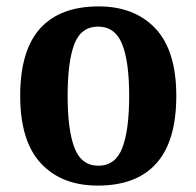

<svg xmlns="http://www.w3.org/2000/svg" viewBox="-20 -569 613 599"><path d="M285 10Q172 10 107.5 -59.5Q43 -129 43 -270Q43 -411 105 -480Q167 -549 288 -549Q400 -549 465 -480Q530 -411 530 -270Q530 -129 468 -59.5Q406 10 285 10ZM287 -52Q340 -52 361.5 -107.5Q383 -163 383 -270Q383 -377 361 -431.5Q339 -486 286 -486Q233 -486 212 -431.5Q191 -377 191 -270Q191 -163 212.5 -107.5Q234 -52 287 -52Z"/></svg>

Font: Noto Serif Lao SemiCondensed
Style: Bold
Weight: 700
Width: 4
Designer: Monotype Design Team
Foundry: Monotype Imaging Inc.
Version: Version 2.003; ttfautohint (v1.8.4.7-5d5b)